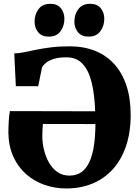

<svg xmlns="http://www.w3.org/2000/svg" viewBox="-20 -1000 748 1030"><path d="M335.5 11Q273 11 217.5 -8.8Q162 -28.5 119.2 -66.5Q76.5 -104.5 51.5 -159.8Q26.5 -215 25 -286Q25 -317 27 -351Q29 -385 33 -404L490.5 -403Q487.5 -492.5 471.8 -557.2Q456 -622 423.2 -657.2Q390.5 -692.5 337 -692.5Q295.5 -692.5 268.8 -684Q242 -675.5 227 -663.2Q212 -651 205.5 -639L185 -537.5H65L56.5 -713.5Q81 -714 109.8 -720Q138.5 -726 174 -733.2Q209.5 -740.5 253.8 -746Q298 -751.5 353.5 -751.5Q430.5 -751.5 491.2 -726.8Q552 -702 594.2 -654.8Q636.5 -607.5 658.8 -539.2Q681 -471 681 -383.5Q681 -290 656.2 -216.8Q631.5 -143.5 585.8 -92.8Q540 -42 476.5 -15.5Q413 11 335.5 11ZM352.5 -58Q389.5 -58 415.8 -76Q442 -94 458.8 -129.5Q475.5 -165 483.5 -216.5Q491.5 -268 492 -334.5L210 -335Q209 -321.5 208 -305.5Q207 -289.5 207 -268.5Q207 -233.5 216 -196.2Q225 -159 242.8 -127.8Q260.5 -96.5 287.8 -77.2Q315 -58 352.5 -58ZM240.5 -803.5Q203.5 -803.5 184.5 -827.5Q165.5 -851.5 165.5 -883.5Q165.5 -923 186.8 -951.2Q208 -979.5 249.5 -979.5H250.5Q288 -979.5 306.8 -955.5Q325.5 -931.5 325.5 -899.5Q325.5 -861 304.5 -832.2Q283.5 -803.5 241.5 -803.5ZM454.5 -803.5Q417 -803.5 398 -827.5Q379 -851.5 379 -883.5Q379 -923 400.5 -951.2Q422 -979.5 463 -979.5H464Q502 -979.5 520.8 -955.5Q539.5 -931.5 539.5 -899.5Q539.5 -861 518.2 -832.2Q497 -803.5 455.5 -803.5Z"/></svg>

Font: Merriweather 48pt Black
Style: Regular
Weight: 900
Version: Version 2.100